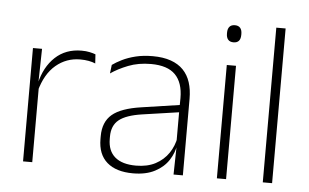

<svg xmlns="http://www.w3.org/2000/svg" viewBox="-49 -738 1321 821"><g transform="rotate(5 612.0 -327.0)"><path d="M112.5 -305 99.5 -334 110 -337.5Q126.5 -409.5 171.5 -451.5Q216.5 -493.5 284.5 -493.5Q304 -493.5 319 -490.2Q334 -487 344.5 -483L347 -444Q334.5 -449.5 318 -452.5Q301.5 -455.5 282 -455.5Q222.5 -455.5 177.5 -417.5Q132.5 -379.5 112.5 -305ZM76 0V-486.5H115L112 -338L115.5 -334.5V0Z M722 0 724.5 -125 722.5 -131.5V-290L723 -328Q723 -394.5 689.5 -428.5Q656 -462.5 585 -462.5Q531 -462.5 487.8 -445.5Q444.5 -428.5 413.5 -407L418 -444Q434.5 -456 459.2 -468.2Q484 -480.5 516.5 -488.5Q549 -496.5 589.5 -496.5Q634.5 -496.5 667.2 -485Q700 -473.5 721 -451.8Q742 -430 752 -399Q762 -368 762 -328.5V0ZM548.5 10Q476 10 436.8 -24.2Q397.5 -58.5 397.5 -124V-136.5Q397.5 -197.5 435.5 -229.8Q473.5 -262 560.5 -274.5L732 -300L734 -269L566 -244.5Q497.5 -234.5 467.2 -210Q437 -185.5 437 -138.5V-128Q437 -77 468 -50.5Q499 -24 558.5 -24Q607 -24 641.8 -42.2Q676.5 -60.5 697.8 -91.8Q719 -123 725.5 -162L736 -131H727Q722 -94 701 -61.8Q680 -29.5 642 -9.8Q604 10 548.5 10Z M908 0V-486.5H947.5V0ZM928 -585.5Q912.5 -585.5 904.8 -594.5Q897 -603.5 897 -620.5V-624.5Q897 -641 904.8 -650Q912.5 -659 928 -659Q943 -659 950.8 -650Q958.5 -641 958.5 -624.5V-620.5Q958.5 -603 950.8 -594.2Q943 -585.5 928 -585.5Z M1105 0V-664H1145V0Z"/></g></svg>

Font: Anek Tamil Medium ExtraLight
Style: Regular
Weight: 250
Version: Version 1.003